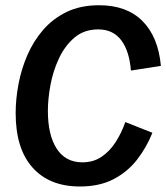

<svg xmlns="http://www.w3.org/2000/svg" viewBox="-20 -682 619 715"><path d="M277.5 12.5Q164.2 12.5 101.3 -57.9Q38.3 -128.3 38.3 -260.8Q38.3 -312.5 48.8 -368.3Q59.2 -424.2 81.7 -476.2Q104.2 -528.3 140.4 -570.4Q176.7 -612.5 228.3 -637.5Q280 -662.5 349.2 -662.5Q451.7 -662.5 510.4 -603.8Q569.2 -545 579.2 -436.7L467.5 -419.2Q461.7 -492.5 431.2 -532.5Q400.8 -572.5 345.8 -572.5Q293.3 -572.5 257.5 -542.1Q221.7 -511.7 199.6 -464.6Q177.5 -417.5 167.9 -365.4Q158.3 -313.3 158.3 -269.2Q158.3 -179.2 191.2 -128.3Q224.2 -77.5 286.7 -77.5Q327.5 -77.5 357.9 -97.9Q388.3 -118.3 410.4 -152.5Q432.5 -186.7 446.7 -227.5L547.5 -187.5Q525.8 -133.3 490.8 -87.9Q455.8 -42.5 403.3 -15Q350.8 12.5 277.5 12.5Z"/></svg>

Font: Familjen Grotesk Medium
Style: Italic
Weight: 500
Italic angle: -9.46201°
Designer: Anders Wikstroem, Jonas Baeckman, Matilda Gysing, Kristian Moeller
Foundry: Familjen STHLM AB
Version: Version 2.002; ttfautohint (v1.8.4.7-5d5b)